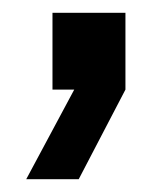

<svg xmlns="http://www.w3.org/2000/svg" viewBox="-20 -140 256 300"><path d="M62 0V-120H176V0L103 140H21L96 0Z"/></svg>

Font: Tektur SemiCondensed Medium
Style: Regular
Weight: 500
Width: 4
Designer: Adam Jagosz
Foundry: Adam Jagosz
Version: Version 1.005;gftools[0.9.30]